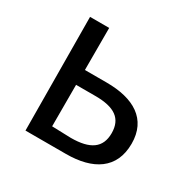

<svg xmlns="http://www.w3.org/2000/svg" viewBox="-131 -676 837 834"><g transform="rotate(30 287.5 -259.0)"><path d="M96 25H299C434 25 524 -30 524 -156C524 -279 433 -332 297 -332H188V-543H92ZM187 -49V-257H284C380 -257 426 -225 426 -152C426 -79 379 -46 282 -46Z"/></g></svg>

Font: GenEiGothic-pro-Regular
Style: Regular
Weight: 400
Designer: Ryoko NISHIZUKA (kana & ideographs); Paul D. Hunt (Latin, Greek & Cyrillic); Wenlong ZHANG (bopomofo); Sandoll Communica
Foundry: Adobe Systems Incorporated; o_tamon
Version: Version 1.000.140830